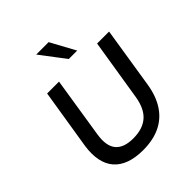

<svg xmlns="http://www.w3.org/2000/svg" viewBox="-251 -1099 1269 1269"><g transform="rotate(-45 384.0 -464.5)"><path d="M351 9Q280 9 227.5 -10Q175 -29 143 -66Q111 -103 100 -157.5Q89 -212 99 -282L167 -705H278L211 -279Q196 -183 234 -137.5Q272 -92 360 -92Q449 -92 499.5 -136.5Q550 -181 565 -276L634 -705H746L678 -275Q663 -182 621 -118.5Q579 -55 511.5 -23Q444 9 351 9ZM429 -765 298 -938H414L508 -765Z"/></g></svg>

Font: Nunito Sans 7pt SemiBold
Style: Italic
Weight: 600
Italic angle: -9°
Designer: Vernon Adams
Foundry: Vernon Adams
Version: Version 3.101;gftools[0.9.27]